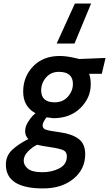

<svg xmlns="http://www.w3.org/2000/svg" viewBox="-20 -825 612 1077"><path d="M400 -805H491L398 -581H298ZM222 232Q13 232 13 98Q13 49 48 16Q83 -17 139 -45Q121 -63 121 -88.5Q121 -114 135.5 -138Q150 -162 164 -176L179 -190Q110 -227 110 -311Q110 -395 166 -453Q222 -511 315 -511Q355 -511 408 -498L425 -494L572 -500L551 -411H480Q489 -388 489 -352Q489 -276 431 -219Q373 -162 279 -162L241 -167Q219 -138 219 -121Q219 -104 237.5 -97.5Q256 -91 319 -82.5Q382 -74 420 -46.5Q458 -19 458 40Q458 124 392 178Q326 232 222 232ZM355 52Q355 28 337 18.5Q319 9 262.5 0.5Q206 -8 188 -13Q160 1 136.5 25Q113 49 113 76Q113 103 137.5 122Q162 141 217 141Q272 141 313.5 119Q355 97 355 52ZM287 -251Q333 -251 361 -283Q389 -315 389 -354Q389 -422 310 -422Q266 -422 238.5 -390.5Q211 -359 211 -318Q211 -251 287 -251Z"/></svg>

Font: Titillium Web
Style: SemiBold Italic
Weight: 600
Italic angle: -13°
Version: Version 1.001;PS 57.000;hotconv 1.0.70;makeotf.lib2.5.55311